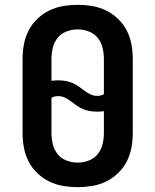

<svg xmlns="http://www.w3.org/2000/svg" viewBox="-20 -763 640 791"><path d="M300 8Q270 8 240 3Q210 -2 182.5 -15.5Q155 -29 133 -50.5Q111 -72 97.5 -98.5Q84 -125 78.5 -155Q73 -185 73 -215V-520Q73 -550 78.5 -580Q84 -610 97.5 -636.5Q111 -663 133 -684.5Q155 -706 182.5 -719.5Q210 -733 240 -738Q270 -743 300 -743Q330 -743 360 -738Q390 -733 417.5 -719.5Q445 -706 467 -684.5Q489 -663 502.5 -636.5Q516 -610 521.5 -580Q527 -550 527 -520V-215Q527 -185 521.5 -155Q516 -125 502.5 -98.5Q489 -72 467 -50.5Q445 -29 417.5 -15.5Q390 -2 360 3Q330 8 300 8ZM380 -368Q387 -368 394.5 -369.5Q402 -371 408 -375V-520Q408 -543 402.5 -566Q397 -589 382.5 -607Q368 -625 345.5 -633.5Q323 -642 300 -642Q277 -642 254.5 -633.5Q232 -625 217.5 -607Q203 -589 197.5 -566Q192 -543 192 -520V-430Q199 -431 206 -431.5Q213 -432 220 -432Q235 -432 249.5 -429.5Q264 -427 277.5 -421.5Q291 -416 303 -407.5Q315 -399 327 -390Q339 -381 352 -374.5Q365 -368 380 -368ZM300 -93Q323 -93 345.5 -101.5Q368 -110 382.5 -128Q397 -146 402.5 -169Q408 -192 408 -215V-305Q401 -304 394 -303.5Q387 -303 380 -303Q365 -303 350.5 -305.5Q336 -308 322.5 -313.5Q309 -319 297 -327.5Q285 -336 273 -345Q261 -354 248 -360.5Q235 -367 220 -367Q213 -367 205.5 -365.5Q198 -364 192 -360V-215Q192 -192 197.5 -169Q203 -146 217.5 -128Q232 -110 254.5 -101.5Q277 -93 300 -93Z"/></svg>

Font: Iosevka SS04 Extended
Style: Bold
Weight: 700
Width: 7
Monospace: yes
Designer: Belleve Invis
Foundry: Belleve Invis
Version: Version 19.0.0; ttfautohint (v1.8.4)